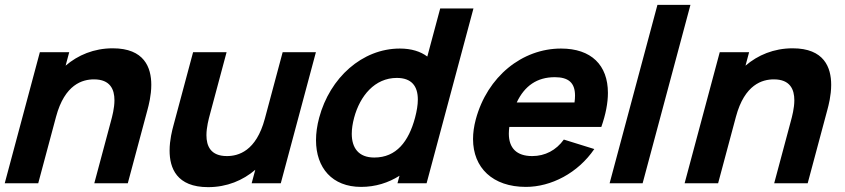

<svg xmlns="http://www.w3.org/2000/svg" viewBox="-25 -755 3482 791"><path d="M439.5 -556C362 -556 296 -528 245.3 -484.5L260.2 -540H139.2L-5.5 0H132.5L205.9 -274C241.8 -408 315.2 -428 362.2 -428C429.3 -428 446.5 -386.5 446.5 -342C446.5 -309.6 437.4 -275.6 431.8 -255L363.5 0H501.5L582.7 -303C587.3 -320.2 598.3 -361.4 598.3 -405.5C598.3 -476.8 569.7 -556 439.5 -556Z M1139.5 -540 1066.1 -266C1030.2 -132 956.8 -112 909.8 -112C842.7 -112 825.5 -153.5 825.5 -198C825.5 -230.4 834.6 -264.4 840.2 -285L908.5 -540H770.5L689.3 -237C684.7 -219.8 673.7 -178.6 673.7 -134.5C673.7 -63.2 702.3 16 832.5 16C910 16 976 -12 1026.7 -55.5L1011.8 0H1131.8L1276.5 -540Z M1788.5 -720 1735.4 -522C1707.5 -543 1669.8 -555 1622.3 -555C1467.3 -555 1334.1 -435 1289.9 -270C1281.1 -237.3 1276.9 -206.2 1276.9 -177.4C1276.9 -63.4 1343.6 15 1462.5 15C1522 15 1575.1 -2 1620.9 -31L1612.5 0H1732.5L1925.5 -720ZM1517 -106C1451.8 -106 1424.2 -146.1 1424.2 -203.8C1424.2 -224 1427.6 -246.4 1433.9 -270C1458 -360 1518.8 -434 1609.8 -434C1670.7 -434 1696.4 -400.1 1696.4 -344.9C1696.4 -323 1692.3 -297.8 1684.9 -270C1658.6 -172 1608 -106 1517 -106Z M2073.3 -232H2452.3C2470.6 -284 2479.5 -331.1 2479.5 -372.3C2479.5 -486.4 2411.3 -555 2286.4 -555C2126.4 -555 1982.6 -440 1935.1 -263C1927.5 -234.5 1923.8 -207.4 1923.8 -182.1C1923.8 -63.8 2004.8 15 2141.6 15C2245.6 15 2355.9 -42 2423.4 -141L2297.9 -180C2266.1 -136 2220.7 -112 2167.7 -112C2103.4 -112 2071.3 -144.8 2071.3 -204.5C2071.3 -213.1 2072 -222.3 2073.3 -232ZM2260.7 -437C2317.1 -437 2344 -414 2344 -361.1C2344 -352.6 2343.3 -343.2 2341.9 -333H2103.9C2136.2 -401.5 2187.7 -437 2260.7 -437Z M2486.5 0H2622.5L2819.5 -735H2683.5Z M3240.5 -556C3163 -556 3097 -528 3046.3 -484.5L3061.2 -540H2940.2L2795.5 0H2933.5L3006.9 -274C3042.8 -408 3116.2 -428 3163.2 -428C3230.3 -428 3247.5 -386.5 3247.5 -342C3247.5 -309.6 3238.4 -275.6 3232.8 -255L3164.5 0H3302.5L3383.7 -303C3388.3 -320.2 3399.3 -361.4 3399.3 -405.5C3399.3 -476.8 3370.7 -556 3240.5 -556Z"/></svg>

Font: Manrope
Style: ExtraBoldItalic
Weight: 800
Italic angle: -15°
Designer: Mikhail Sharanda
Foundry: Mikhail Sharanda
Version: Version 4.502;hotconv 1.0.109;makeotfexe 2.5.65596